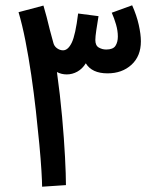

<svg xmlns="http://www.w3.org/2000/svg" viewBox="-20 -700 577 725"><path d="M229 -1 139 5Q139 -13 136.5 -55Q134 -97 128.5 -155.5Q123 -214 115.5 -281.5Q108 -349 98 -417Q88 -485 76 -546Q64 -607 50 -654L144 -679Q156 -639 168 -588L181 -540Q184 -526 195 -518Q206 -510 218 -510Q237 -510 251 -539Q265 -568 275 -649L352 -639Q347 -609 343.5 -585Q340 -561 340 -549Q340 -528 353 -520.5Q366 -513 381 -513Q407 -513 416 -527Q425 -541 425 -562Q425 -584 418 -608Q411 -632 402 -652L479 -680Q496 -642 504 -606Q512 -570 512 -544Q512 -488 476.5 -455.5Q441 -423 386 -423Q327 -423 304 -461Q291 -440 272 -429.5Q253 -419 232 -419Q212 -419 195 -428Q207 -342 214.5 -258.5Q222 -175 225.5 -107Q229 -39 229 -1Z"/></svg>

Font: Noto Sans Arabic UI Cn Md
Style: Regular
Weight: 500
Width: 3
Designer: Monotype Design Team, Nadine Chahine and Nizar Qandah
Foundry: Monotype Imaging Inc.
Version: Version 2.010; ttfautohint (v1.8.4.7-5d5b)